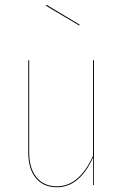

<svg xmlns="http://www.w3.org/2000/svg" viewBox="-20 -767 511 796"><path d="M172.9 -747.1 310.5 -664.6 308.6 -661.1 170.4 -743.2ZM369.6 -517.1V0H366.2V-114.7Q310.1 9.3 215.8 9.3Q159.7 9.3 128.4 -29.1Q97.2 -67.4 97.2 -134.3V-517.1H101.1V-134.3Q101.1 -69.8 131.3 -32.2Q161.6 5.4 215.8 5.4Q308.6 5.4 365.7 -121.1V-517.1Z"/></svg>

Font: Fira Sans Compressed Four
Style: Regular
Weight: 100
Width: 1
Designer: Carrois Corporate & Edenspiekermann AG
Foundry: Carrois Corporate GbR & Edenspiekermann AG
Version: Version 4.203;PS 004.203;hotconv 1.0.88;makeotf.lib2.5.64775